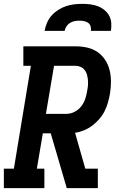

<svg xmlns="http://www.w3.org/2000/svg" viewBox="-24 -975 644 995"><path d="M-4 0V-101H48L136 -634H97V-735H367Q398 -735 427.5 -728.5Q457 -722 481 -705.5Q505 -689 521 -664.5Q537 -640 544 -611.5Q551 -583 551 -552Q551 -521 546 -490Q542 -467 535.5 -444Q529 -421 518 -399Q507 -377 490.5 -358Q474 -339 454 -324Q434 -309 411 -299.5Q388 -290 365 -287L418 -101H483V0H322L239 -284H198L167 -101H206V0ZM214 -385H320Q342 -385 362.5 -395.5Q383 -406 397 -424Q411 -442 418 -463.5Q425 -485 428 -506Q431 -520 432 -534.5Q433 -549 431.5 -562.5Q430 -576 426.5 -589Q423 -602 414.5 -612.5Q406 -623 393.5 -628.5Q381 -634 367 -634H256ZM207 -815Q211 -836 219.5 -856.5Q228 -877 243 -894Q258 -911 277.5 -923.5Q297 -936 318 -943Q339 -950 360 -952.5Q381 -955 402 -955Q423 -955 443.5 -952.5Q464 -950 482.5 -943Q501 -936 516.5 -923.5Q532 -911 541.5 -894Q551 -877 552.5 -856.5Q554 -836 551 -815H447Q449 -827 445.5 -838.5Q442 -850 433 -856.5Q424 -863 412 -865.5Q400 -868 388 -868Q375 -868 362.5 -865.5Q350 -863 339 -856.5Q328 -850 320.5 -838.5Q313 -827 311 -815Z"/></svg>

Font: Iosevka Etoile Oblique
Style: Bold
Weight: 700
Italic angle: -9°
Designer: Belleve Invis
Foundry: Belleve Invis
Version: Version 15.5.2; ttfautohint (v1.8.4)